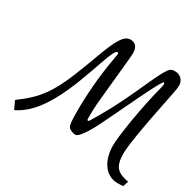

<svg xmlns="http://www.w3.org/2000/svg" viewBox="-177 -820 1161 1144"><g transform="rotate(30 403.5 -248.0)"><path d="M817 103C740 89 709 62 709 -28C709 -72 721 -171 787 -493C791 -511 794 -531 794 -544C794 -581 768 -607 732 -607C695 -607 689 -607 603 -417C597 -405 537 -262 439 -102C435 -95 432 -92 428 -92C423 -93 422 -96 422 -111C422 -197 427 -226 434 -299C447 -434 460 -554 460 -574C460 -616 441 -638 407 -638C362 -638 332 -581 288 -462L254 -371C168 -140 114 -74 -10 18L16 73C132 17 213 -115 296 -351L325 -434C350 -506 365 -534 376 -534C382 -534 384 -529 384 -524C384 -521 383 -515 374 -465C355 -358 344 -227 344 -110C344 -45 347 -16 355 -4C362 7 387 18 404 18C440 18 507 -125 507 -125C552 -214 690 -516 705 -516C710 -516 712 -512 712 -507C712 -502 710 -492 706 -475C663 -313 631 -99 631 -40C631 68 686 142 766 142C778 142 792 141 805 140Z"/></g></svg>

Font: Marck Script
Style: Regular
Weight: 400
Designer: Denis Masharov, Marck Fogel
Foundry: Denis Masharov
Version: Version 1.002